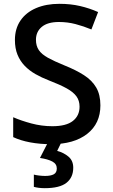

<svg xmlns="http://www.w3.org/2000/svg" viewBox="-20 -744 590 1004"><path d="M505 -193Q505 -98 436 -44Q367 10 247 10Q189 10 138 0.5Q87 -9 49 -27V-131Q90 -113 144 -98.5Q198 -84 254 -84Q326 -84 361 -111.5Q396 -139 396 -186Q396 -218 379.5 -240.5Q363 -263 328.5 -282Q294 -301 237 -323Q198 -338 165.5 -356.5Q133 -375 109 -400Q85 -425 71.5 -458Q58 -491 58 -535Q58 -594 87 -636.5Q116 -679 168.5 -701.5Q221 -724 291 -724Q349 -724 398.5 -712.5Q448 -701 493 -681L458 -590Q417 -607 375 -618Q333 -629 288 -629Q229 -629 198.5 -603.5Q168 -578 168 -536Q168 -504 183 -482Q198 -460 230.5 -442Q263 -424 317 -402Q377 -378 419 -351Q461 -324 483 -286.5Q505 -249 505 -193ZM363 133Q363 184 327.5 212Q292 240 214 240Q197 240 182 238Q167 236 157 233V169Q168 172 185 174Q202 176 216 176Q245 176 261 167.5Q277 159 277 137Q277 113 253.5 100.5Q230 88 189 82L231 0H301L279 45Q313 54 338 75Q363 96 363 133Z"/></svg>

Font: Noto Sans Nag Mundari Medium
Style: Regular
Weight: 500
Version: Version 1.000